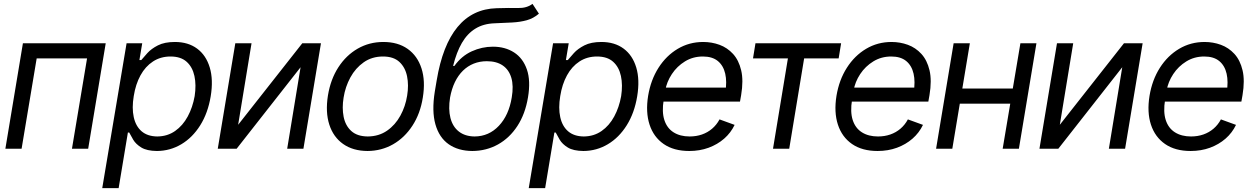

<svg xmlns="http://www.w3.org/2000/svg" viewBox="-20 -770 6479 994"><path d="M7.8 0 98.6 -545.9H527.3L436.5 0H352.5L430.7 -467.8H169.9L91.8 0Z M509.3 204.1 635.3 -545.9H716.3L701.7 -459H711.4Q723.1 -473.1 743.2 -495.4Q763.2 -517.6 797.6 -535.2Q832 -552.7 885.3 -552.7Q954.1 -552.7 1000.5 -518.3Q1046.9 -483.9 1065.9 -420.7Q1085 -357.4 1070.8 -271.5Q1056.6 -185.1 1016.6 -121.3Q976.6 -57.6 918.7 -23.2Q860.8 11.2 792.5 11.7Q740.2 11.2 711.7 -6.3Q683.1 -23.9 669.7 -46.6Q656.2 -69.3 648.9 -84H642.1L594.2 204.1ZM794.4 -63.5Q846.7 -64 886.5 -91.8Q926.3 -119.6 951.9 -167Q977.5 -214.4 987.8 -272.5Q996.6 -330.1 986.6 -376.5Q976.6 -422.9 946.3 -450.2Q916 -477.5 862.8 -477.5Q811.5 -477.5 772 -451.7Q732.4 -425.8 707.3 -379.9Q682.1 -334 672.4 -272.5Q662.1 -210.9 672.4 -163.8Q682.6 -116.7 713.1 -90.3Q743.7 -64 794.4 -63.5Z M1212.9 -124 1544.9 -545.9H1641.6L1550.8 0H1466.8L1536.1 -421.9L1205.1 0H1107.4L1198.2 -545.9H1282.2Z M1882.8 11.7Q1807.1 11.2 1756.3 -24.7Q1705.6 -60.5 1684.8 -125Q1664.1 -189.5 1677.7 -275.4Q1691.4 -359.4 1731.7 -421.6Q1772 -483.9 1832 -518.3Q1892.1 -552.7 1964.8 -552.7Q2040 -552.7 2090.6 -516.8Q2141.1 -481 2162.1 -416Q2183.1 -351.1 2168.9 -264.6Q2155.8 -181.6 2115.2 -119.4Q2074.7 -57.1 2014.9 -22.9Q1955.1 11.2 1882.8 11.7ZM1883.8 -63.5Q1941.4 -64 1983.9 -93.5Q2026.4 -123 2052.7 -171.1Q2079.1 -219.2 2087.9 -275.4Q2096.7 -329.1 2087.4 -375Q2078.1 -420.9 2047.9 -449.2Q2017.6 -477.5 1962.9 -477.5Q1905.8 -477.5 1863 -447.5Q1820.3 -417.5 1793.9 -369.1Q1767.6 -320.8 1758.8 -264.6Q1750 -211.4 1759 -165.5Q1768.1 -119.6 1798.6 -91.8Q1829.1 -64 1883.8 -63.5Z M2736.8 -750 2770 -699.2Q2741.7 -674.8 2707.5 -665.3Q2673.3 -655.8 2632.1 -653.6Q2590.8 -651.4 2540.5 -649.4Q2482.9 -647.5 2441.2 -621.8Q2399.4 -596.2 2371.3 -547.9Q2343.3 -499.5 2325.7 -428.7H2332.5Q2369.1 -480 2422.1 -504.2Q2475.1 -528.3 2531.7 -528.3Q2595.2 -528.3 2641.4 -498.5Q2687.5 -468.8 2707.8 -410.2Q2728 -351.6 2713.4 -265.6Q2699.2 -180.2 2658.7 -117.9Q2618.2 -55.7 2558.1 -22.2Q2498 11.2 2425.3 11.7Q2352.1 11.2 2302.7 -23.4Q2253.4 -58.1 2234.1 -126.5Q2214.8 -194.8 2231 -295.9L2240.7 -353.5Q2271 -536.1 2348.6 -630.1Q2426.3 -724.1 2551.3 -727.5Q2617.7 -729.5 2662.4 -728.5Q2707 -727.5 2736.8 -750ZM2437 -63.5Q2511.2 -64 2562.7 -118.7Q2614.3 -173.3 2629.4 -265.6Q2639.6 -325.2 2627.2 -367.2Q2614.7 -409.2 2582.5 -431.2Q2550.3 -453.1 2500.5 -453.1Q2463.9 -453.1 2432.6 -440.7Q2401.4 -428.2 2376.7 -404.1Q2352.1 -379.9 2335.2 -345.2Q2318.4 -310.5 2310.1 -265.6Q2300.3 -204.6 2312 -159.2Q2323.7 -113.8 2355.7 -88.9Q2387.7 -64 2437 -63.5Z M2717.3 204.1 2843.3 -545.9H2924.3L2909.7 -459H2919.4Q2931.2 -473.1 2951.2 -495.4Q2971.2 -517.6 3005.6 -535.2Q3040 -552.7 3093.3 -552.7Q3162.1 -552.7 3208.5 -518.3Q3254.9 -483.9 3273.9 -420.7Q3293 -357.4 3278.8 -271.5Q3264.6 -185.1 3224.6 -121.3Q3184.6 -57.6 3126.7 -23.2Q3068.8 11.2 3000.5 11.7Q2948.2 11.2 2919.7 -6.3Q2891.1 -23.9 2877.7 -46.6Q2864.3 -69.3 2856.9 -84H2850.1L2802.2 204.1ZM3002.4 -63.5Q3054.7 -64 3094.5 -91.8Q3134.3 -119.6 3159.9 -167Q3185.5 -214.4 3195.8 -272.5Q3204.6 -330.1 3194.6 -376.5Q3184.6 -422.9 3154.3 -450.2Q3124 -477.5 3070.8 -477.5Q3019.5 -477.5 2980 -451.7Q2940.4 -425.8 2915.3 -379.9Q2890.1 -334 2880.4 -272.5Q2870.1 -210.9 2880.4 -163.8Q2890.6 -116.7 2921.1 -90.3Q2951.7 -64 3002.4 -63.5Z M3548.3 11.7Q3468.3 11.7 3416 -24.4Q3363.8 -60.5 3342.8 -124.8Q3321.8 -189 3335.4 -273.9Q3349.1 -356.4 3389.2 -419.2Q3429.2 -481.9 3488.8 -517.3Q3548.3 -552.7 3620.6 -552.7Q3664.6 -552.7 3704.8 -538.1Q3745.1 -523.4 3774.9 -491Q3804.7 -458.5 3817.1 -406Q3829.6 -353.5 3816.9 -277.3L3811 -244.1H3390.1L3402.3 -316.4H3778.3L3734.9 -292Q3744.1 -346.7 3734.6 -388.4Q3725.1 -430.2 3696.5 -453.9Q3668 -477.5 3618.7 -477.5Q3567.4 -477.5 3526.1 -452.1Q3484.9 -426.8 3458.3 -386.5Q3431.6 -346.2 3423.8 -300.8L3416 -252.9Q3405.8 -190.9 3419.4 -148.7Q3433.1 -106.4 3467 -85Q3501 -63.5 3550.3 -63.5Q3584.5 -63.5 3614 -73.7Q3643.6 -84 3666.7 -103.8Q3689.9 -123.5 3705.1 -151.9L3783.2 -123.5Q3763.7 -82.5 3729 -52.2Q3694.3 -22 3648.4 -5.1Q3602.5 11.7 3548.3 11.7Z M3878.4 -467.8 3891.1 -545.9H4334.5L4321.8 -467.8H4143.1L4065.9 0H3981.9L4059.1 -467.8Z M4523.4 11.7Q4443.4 11.7 4391.1 -24.4Q4338.9 -60.5 4317.9 -124.8Q4296.9 -189 4310.5 -273.9Q4324.2 -356.4 4364.3 -419.2Q4404.3 -481.9 4463.9 -517.3Q4523.4 -552.7 4595.7 -552.7Q4639.6 -552.7 4679.9 -538.1Q4720.2 -523.4 4750 -491Q4779.8 -458.5 4792.2 -406Q4804.7 -353.5 4792 -277.3L4786.1 -244.1H4365.2L4377.4 -316.4H4753.4L4710 -292Q4719.2 -346.7 4709.7 -388.4Q4700.2 -430.2 4671.6 -453.9Q4643.1 -477.5 4593.8 -477.5Q4542.5 -477.5 4501.2 -452.1Q4460 -426.8 4433.3 -386.5Q4406.7 -346.2 4398.9 -300.8L4391.1 -252.9Q4380.9 -190.9 4394.5 -148.7Q4408.2 -106.4 4442.1 -85Q4476.1 -63.5 4525.4 -63.5Q4559.6 -63.5 4589.1 -73.7Q4618.7 -84 4641.8 -103.8Q4665 -123.5 4680.2 -151.9L4758.3 -123.5Q4738.8 -82.5 4704.1 -52.2Q4669.4 -22 4623.5 -5.1Q4577.6 11.7 4523.4 11.7Z M5242.2 -311.5 5229.5 -233.4H4928.7L4941.4 -311.5ZM5001 -545.9 4910.2 0H4826.2L4917 -545.9ZM5345.7 -545.9 5254.9 0H5170.9L5262.7 -545.9Z M5466.8 -124 5798.8 -545.9H5895.5L5804.7 0H5720.7L5790 -421.9L5459 0H5361.3L5452.1 -545.9H5536.1Z M6144 11.7Q6064 11.7 6011.7 -24.4Q5959.5 -60.5 5938.5 -124.8Q5917.5 -189 5931.2 -273.9Q5944.8 -356.4 5984.9 -419.2Q6024.9 -481.9 6084.5 -517.3Q6144 -552.7 6216.3 -552.7Q6260.3 -552.7 6300.5 -538.1Q6340.8 -523.4 6370.6 -491Q6400.4 -458.5 6412.8 -406Q6425.3 -353.5 6412.6 -277.3L6406.7 -244.1H5985.8L5998 -316.4H6374L6330.6 -292Q6339.8 -346.7 6330.3 -388.4Q6320.8 -430.2 6292.2 -453.9Q6263.7 -477.5 6214.4 -477.5Q6163.1 -477.5 6121.8 -452.1Q6080.6 -426.8 6054 -386.5Q6027.3 -346.2 6019.5 -300.8L6011.7 -252.9Q6001.5 -190.9 6015.1 -148.7Q6028.8 -106.4 6062.7 -85Q6096.7 -63.5 6146 -63.5Q6180.2 -63.5 6209.7 -73.7Q6239.3 -84 6262.5 -103.8Q6285.6 -123.5 6300.8 -151.9L6378.9 -123.5Q6359.4 -82.5 6324.7 -52.2Q6290 -22 6244.1 -5.1Q6198.2 11.7 6144 11.7Z"/></svg>

Font: Inter Tight
Style: Italic
Weight: 400
Italic angle: -9.39999°
Designer: Rasmus Andersson
Foundry: rsms
Version: Version 3.002